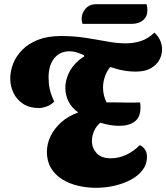

<svg xmlns="http://www.w3.org/2000/svg" viewBox="-20 -876 794 917"><path d="M438 21Q394 21 352 11Q310 1 276.5 -20Q243 -41 223.5 -73.5Q204 -106 204 -151Q204 -189 221.5 -225.5Q239 -262 272.5 -292Q306 -322 354 -339Q324 -359 308 -390Q292 -421 292 -456Q292 -490 307.5 -524.5Q323 -559 354.5 -586.5Q386 -614 433 -630L522 -572Q497 -550 484.5 -519.5Q472 -489 472 -457Q472 -439 476.5 -420.5Q481 -402 489 -387Q507 -387 525.5 -387Q544 -387 561 -386.5Q578 -386 590 -386Q609 -386 624 -386Q639 -386 649 -387Q650 -381 650.5 -374.5Q651 -368 651 -363Q651 -316 623.5 -295.5Q596 -275 549 -275Q529 -275 507 -278.5Q485 -282 459 -290Q439 -273 429 -249.5Q419 -226 419 -202Q419 -170 441 -145Q463 -120 510 -120Q546 -120 581.5 -136Q617 -152 648 -183Q663 -176 672.5 -161.5Q682 -147 682 -127Q682 -92 661.5 -64.5Q641 -37 605.5 -18Q570 1 527 11Q484 21 438 21ZM166 -360Q121 -360 90.5 -380Q60 -400 44.5 -432Q29 -464 29 -501Q29 -537 43 -572.5Q57 -608 86.5 -638Q116 -668 162 -686Q208 -704 272 -704Q333 -704 387.5 -695.5Q442 -687 490.5 -678Q539 -669 581 -669Q619 -669 653 -680Q687 -691 717 -720Q735 -705 744.5 -684Q754 -663 754 -639Q754 -613 740.5 -589Q727 -565 699.5 -549.5Q672 -534 628 -534Q585 -534 541.5 -545.5Q498 -557 457.5 -573.5Q417 -590 383 -607L380 -613Q355 -624 340.5 -627.5Q326 -631 311 -631Q266 -631 239 -597.5Q212 -564 212 -506Q212 -477 217.5 -451Q223 -425 239 -391Q224 -375 203 -367.5Q182 -360 166 -360ZM374 -762Q372 -768 371 -774Q370 -780 370 -786Q370 -814 389 -835Q408 -856 439 -856H680Q682 -849 683 -842Q684 -835 684 -828Q684 -797 663.5 -779.5Q643 -762 608 -762Z"/></svg>

Font: Sansita Swashed Light ExtraBold
Style: Regular
Weight: 800
Version: Version 1.003